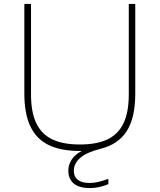

<svg xmlns="http://www.w3.org/2000/svg" viewBox="-20 -760 813 978"><path d="M669 -740V-283Q669 -160.5 625.8 -92.5Q582.5 -24.5 492 -2Q422 15.5 389 44Q356 72.5 356 110Q356 140 376.5 156Q397 172 436 172Q458 172 479.5 167Q501 162 532 151V178Q484.5 198 438 198Q383.5 198 355.8 175Q328 152 328 109Q328 80 344.5 53.8Q361 27.5 396.5 9H387Q290.5 9 228 -21.2Q165.5 -51.5 134.8 -116Q104 -180.5 104 -283V-740H138V-278Q138 -188.5 164.8 -132.5Q191.5 -76.5 246.2 -50.2Q301 -24 387 -24Q473 -24 527.8 -50.2Q582.5 -76.5 609.2 -132.5Q636 -188.5 636 -278V-740Z"/></svg>

Font: Encode Sans Expanded Thin
Style: Regular
Weight: 250
Width: 7
Designer: Multiple Designers
Foundry: Impallari Type
Version: Version 2.000